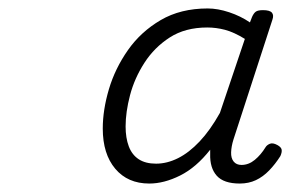

<svg xmlns="http://www.w3.org/2000/svg" viewBox="-20 -1045 686 454"><path d="M333 -611Q282 -611 252.5 -646Q223 -681 223 -741Q223 -785 237.5 -834Q252 -883 282.5 -926.5Q313 -970 360 -997.5Q407 -1025 471 -1025Q495 -1025 522 -1016Q549 -1007 571 -992L576 -1005Q580 -1014 585 -1017.5Q590 -1021 602 -1021Q618 -1021 623 -1015Q628 -1009 624 -998L532 -715Q527 -699 526.5 -685Q526 -671 532.5 -663Q539 -655 551 -655Q568 -655 582.5 -667Q597 -679 608 -697Q611 -702 618 -705Q625 -708 636 -702Q645 -697 646 -691Q647 -685 643 -676Q631 -657 616.5 -642Q602 -627 585 -619Q568 -611 547 -611Q509 -611 492.5 -629.5Q476 -648 477 -681Q477 -683 477 -685.5Q477 -688 477 -691Q444 -649 406 -630Q368 -611 333 -611ZM277 -746Q277 -719 284.5 -699Q292 -679 308 -668.5Q324 -658 349 -658Q375 -658 401 -671Q427 -684 452 -710.5Q477 -737 500 -778L559 -953Q533 -969 512 -974.5Q491 -980 470 -980Q418 -980 381.5 -956.5Q345 -933 321.5 -896.5Q298 -860 287.5 -820Q277 -780 277 -746Z"/></svg>

Font: Playwrite RO ExtraLight
Style: Regular
Weight: 250
Version: Version 1.002